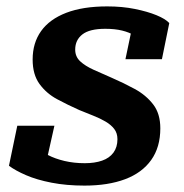

<svg xmlns="http://www.w3.org/2000/svg" viewBox="-20 -569 576 600"><path d="M244 11Q188 11 141.5 2Q95 -7 61.5 -21.5Q28 -36 8 -51L34 -176H150L120 -42Q102 -50 94.5 -61Q87 -72 88 -85Q89 -98 96 -109Q108 -96 130 -84.5Q152 -73 181.5 -66Q211 -59 245 -59Q276 -59 299 -67Q322 -75 334.5 -92Q347 -109 347 -134Q347 -153 337 -166Q327 -179 310 -189Q293 -199 271.5 -207.5Q250 -216 228 -225Q192 -241 158.5 -259Q125 -277 103.5 -306.5Q82 -336 82 -383Q82 -435 108.5 -472Q135 -509 187 -529Q239 -549 315 -549Q362 -549 401.5 -541Q441 -533 469 -521.5Q497 -510 509 -497L486 -384H372L394 -489Q406 -489 415.5 -480.5Q425 -472 429 -459.5Q433 -447 428 -435Q417 -448 400.5 -458Q384 -468 361.5 -473.5Q339 -479 309 -479Q260 -479 237.5 -461.5Q215 -444 215 -414Q215 -392 230.5 -377.5Q246 -363 272.5 -351Q299 -339 329 -326Q366 -310 401 -291Q436 -272 458.5 -243Q481 -214 481 -168Q481 -109 452.5 -69Q424 -29 371 -9Q318 11 244 11Z"/></svg>

Font: Roboto Serif 20pt SemiBold
Style: Italic
Weight: 600
Italic angle: -10°
Version: Version 1.007